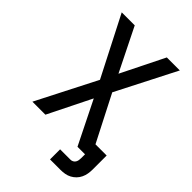

<svg xmlns="http://www.w3.org/2000/svg" viewBox="-259 -844 1117 1117"><g transform="rotate(45 300.0 -285.0)"><path d="M371 165V82H457Q466 82 474 77.5Q482 73 486.5 65.5Q491 58 492.5 49Q494 40 494 31V0H432L300 -266L168 0H61L249 -368L61 -735H168L300 -469L432 -735H539L351 -367L496 -84H588V31Q588 49 585 66.5Q582 84 574.5 100Q567 116 554.5 129Q542 142 526 150.5Q510 159 492.5 162Q475 165 457 165Z"/></g></svg>

Font: Iosevka Custom Medium Extended
Style: Regular
Weight: 500
Width: 7
Monospace: yes
Designer: Belleve Invis
Foundry: Belleve Invis
Version: Version 11.2.4; ttfautohint (v1.8.4)